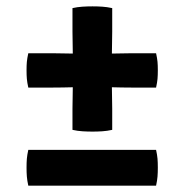

<svg xmlns="http://www.w3.org/2000/svg" viewBox="-20 -584 580 604"><path d="M69 -416.5H145Q162.5 -416.5 177.5 -416Q192.5 -415.5 209 -415.5Q209 -432.5 208.5 -449.5Q208 -466.5 208 -484.5V-558.5Q223.5 -562 239.5 -563Q255.5 -564 271 -564Q286.5 -564 301.8 -563Q317 -562 333 -558.5V-484.5Q333 -466.5 332.5 -449.5Q332 -432.5 332 -415.5Q348 -415.5 363 -416Q378 -416.5 395 -416.5H471Q474.5 -400.5 475.5 -389.5Q476.5 -378.5 476.5 -363Q476.5 -347 475.5 -335.8Q474.5 -324.5 471 -308.5H395Q378 -308.5 363 -308.8Q348 -309 332 -309.5Q332 -292.5 332.5 -275.8Q333 -259 333 -242V-175.5Q317 -172 301.8 -171Q286.5 -170 271 -170Q255.5 -170 239.5 -171Q223.5 -172 208 -175.5V-242Q208 -259 208.5 -275.8Q209 -292.5 209 -309.5Q192.5 -309 177.5 -308.8Q162.5 -308.5 145 -308.5H69Q65.5 -324.5 64.5 -335.8Q63.5 -347 63.5 -363Q63.5 -378.5 64.5 -389.5Q65.5 -400.5 69 -416.5ZM69 0Q65.5 -16 64.5 -28.5Q63.5 -41 63.5 -56.5Q63.5 -73 64.5 -84.8Q65.5 -96.5 69 -112.5H471Q474.5 -96.5 475.5 -84.8Q476.5 -73 476.5 -56.5Q476.5 -41 475.5 -28.5Q474.5 -16 471 0Z"/></svg>

Font: Signika Negative SC
Style: Bold
Weight: 700
Designer: Anna Giedryś
Foundry: Anna Giedryś
Version: Version 2.000; ttfautohint (v1.8.3) -l 8 -r 50 -G 200 -x 9 -